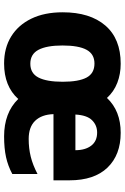

<svg xmlns="http://www.w3.org/2000/svg" viewBox="144 -743 609 937"><g transform="rotate(90 448.5 -274.5)"><path d="M628 -559Q736 -559 798 -494.5Q860 -430 860 -309V-231H537Q539 -173 569.5 -141.5Q600 -110 658 -110Q704 -110 744.5 -120Q785 -130 829 -153V-30Q790 -9 747 0.5Q704 10 645 10Q589 10 543 -7Q497 -24 463 -59Q401 10 290 10Q214 10 158 -24.5Q102 -59 71 -123Q40 -187 40 -276Q40 -409 104.5 -484Q169 -559 291 -559Q341 -559 384 -542.5Q427 -526 458 -492Q521 -559 628 -559ZM627 -444Q591 -444 566.5 -419Q542 -394 539 -338H713Q713 -386 691 -415Q669 -444 627 -444ZM290 -431Q244 -431 223 -392.5Q202 -354 202 -275Q202 -198 223 -158Q244 -118 291 -118Q338 -118 358.5 -158Q379 -198 379 -276Q379 -354 358.5 -392.5Q338 -431 290 -431Z"/></g></svg>

Font: Noto Sans Malayalam SemiCondensed ExtraBold
Style: Regular
Weight: 800
Width: 4
Designer: Jelle Bosma - Monotype Design Team
Foundry: Monotype Imaging Inc.
Version: Version 2.104; ttfautohint (v1.8.4.7-5d5b)